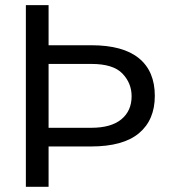

<svg xmlns="http://www.w3.org/2000/svg" viewBox="-20 -723 655 743"><path d="M80.1 0V-703.1H168V-547.9H333.5Q456.1 -547.9 517.6 -497.6Q579.1 -447.3 579.1 -352.1Q579.1 -258.8 517.8 -207.5Q456.5 -156.2 332 -156.2H168V0ZM168 -228.5H333.5Q409.7 -228.5 449.5 -261.2Q489.3 -293.9 489.3 -350.6Q489.3 -401.4 453.6 -438.5Q418 -475.6 333.5 -475.6H168Z"/></svg>

Font: Schibsted Grotesk
Style: Regular
Weight: 400
Designer: Bakken & Baeck AS, Henrik Kongsvoll
Foundry: Schibsted ASA
Version: Version 1.100; ttfautohint (v1.8.4.7-5d5b);gftools[0.9.25]